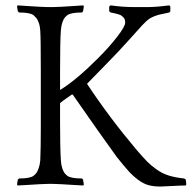

<svg xmlns="http://www.w3.org/2000/svg" viewBox="-20 -680 709 710"><path d="M288.1 -660.2 290 -655.8 287.1 -638.2 283.2 -633.8Q242.7 -633.8 229 -624Q222.2 -618.2 218.5 -613.5Q214.8 -608.9 210.4 -596.4Q206.1 -584 205.1 -566.9Q202.1 -529.8 202.1 -415V-347.2Q260.7 -382.8 341.8 -463.9Q384.8 -506.8 413.8 -544.7Q442.9 -582.5 442.9 -596.2Q442.9 -602.5 441.4 -607.4Q439.9 -612.3 436.3 -615.7Q432.6 -619.1 429.9 -621.6Q427.2 -624 420.9 -626Q414.6 -627.9 411.6 -628.9Q408.7 -629.9 400.1 -631.6Q391.6 -633.3 389.2 -633.8L383.8 -638.2V-655.8L389.2 -660.2Q432.6 -653.8 477.1 -653.8H525.9Q557.6 -653.8 606 -660.2L609.9 -655.8V-638.2L606 -633.8Q604 -633.3 591.1 -630.6Q578.1 -627.9 570.6 -626.2Q563 -624.5 552 -620.4Q541 -616.2 534.2 -611.8Q522.5 -604.5 505.1 -585.7Q487.8 -566.9 452.9 -527.8Q418 -488.8 381.8 -452.1L301.8 -370.1Q384.8 -244.6 485.8 -125Q509.8 -97.2 523.7 -83Q537.6 -68.8 558.6 -53.7Q579.6 -38.6 603.8 -31Q627.9 -23.4 661.1 -20L667 -16.1L668.9 2L667 5.9Q651.4 5.9 617.2 7.8Q583 9.8 573.2 9.8Q547.9 9.8 529.1 4.6Q510.3 -0.5 491 -14.9Q471.7 -29.3 455.6 -47.1Q439.5 -64.9 412.1 -99.1Q404.8 -108.4 342.5 -196.5Q280.3 -284.7 249 -330.1H245.1Q241.2 -327.1 226.3 -316.9Q211.4 -306.6 202.1 -298.8V-231Q202.1 -132.8 205.1 -86.9Q206.1 -69.8 210.4 -57.4Q214.8 -44.9 218.5 -40.3Q222.2 -35.6 229 -29.8Q242.7 -20 283.2 -20L287.1 -16.1L290 2L288.1 5.9Q283.2 5.9 256.6 4.2Q230 2.4 207 1.2Q184.1 0 175.8 0H157.2Q148.9 0 126 1.2Q103 2.4 76.4 4.2Q49.8 5.9 44.9 5.9L43 2L45.9 -16.1L50.8 -20Q90.3 -20 104 -29.8Q110.8 -35.6 114.5 -40.3Q118.2 -44.9 122.8 -57.4Q127.4 -69.8 128.9 -86.9Q130.9 -127 130.9 -210.9V-414.1Q130.9 -536.1 128.9 -566.9Q127.9 -583.5 123.3 -595.9Q118.7 -608.4 114.7 -613Q110.8 -617.7 104 -624Q90.3 -633.8 50.8 -633.8L45.9 -638.2L43 -655.8L44.9 -660.2Q50.8 -659.7 76.7 -658Q102.5 -656.2 125.7 -655Q148.9 -653.8 157.2 -653.8H175.8Q184.1 -653.8 207.3 -655Q230.5 -656.2 256.3 -658Q282.2 -659.7 288.1 -660.2Z"/></svg>

Font: Quattrocento Roman
Style: Regular
Weight: 400
Designer: Pablo Impallari
Foundry: Pablo Impallari. www.impallari.com Igino Marini. www.ikern.com
Version: Version 1.000